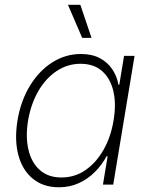

<svg xmlns="http://www.w3.org/2000/svg" viewBox="-20 -773 623 804"><path d="M226.6 11.2Q161.1 11.2 117.4 -24.7Q73.7 -60.5 56.9 -123.5Q40 -186.5 53.2 -268.6Q66.9 -350.6 105 -413.3Q143.1 -476.1 198.5 -511.5Q253.9 -546.9 319.3 -546.9Q365.2 -546.9 397.9 -529.5Q430.7 -512.2 450.2 -482.9Q469.7 -453.6 476.1 -418H479.5L499.5 -539.1H543.5L454.1 0H411.1L430.7 -118.7H426.3Q407.2 -83 377.9 -53.5Q348.6 -23.9 310.5 -6.3Q272.5 11.2 226.6 11.2ZM237.3 -29.8Q293 -29.8 337.9 -60.8Q382.8 -91.8 413.6 -145.8Q444.3 -199.7 455.6 -269Q467.3 -338.4 454.6 -391.8Q441.9 -445.3 407.2 -475.6Q372.6 -505.9 317.4 -505.9Q262.2 -505.9 216.6 -475.1Q170.9 -444.3 140.1 -390.9Q109.4 -337.4 97.7 -269Q86.4 -200.2 99.1 -146Q111.8 -91.8 147 -60.8Q182.1 -29.8 237.3 -29.8ZM324.2 -614.3 264.6 -752.9H316.4L363.3 -614.3Z"/></svg>

Font: Inter 18pt ExtraLight
Style: Italic
Weight: 250
Italic angle: -9.3988°
Designer: Rasmus Andersson
Foundry: rsms
Version: Version 4.001;git-66647c0bb